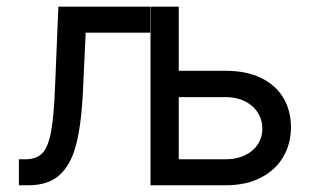

<svg xmlns="http://www.w3.org/2000/svg" viewBox="-20 -550 926 570"><path d="M36.1 -77.1H55.7Q88.4 -77.1 105.7 -95.2Q123 -113.3 131.6 -159.2Q140.1 -205.1 143.6 -295.9L153.3 -530.3H425.8V-453.1H234.4L225.6 -264.6Q220.2 -172.4 204.6 -115.5Q189 -58.6 155.5 -29.3Q122.1 0 64.5 0H36.1ZM843.8 -171.9Q843.8 -123.5 821 -84.5Q798.3 -45.4 754.6 -22.7Q710.9 0 650.4 0H426.8V-530.3H510.7V-339.8H650.4Q711.4 -339.8 755.1 -318.6Q798.8 -297.4 821.3 -259.3Q843.8 -221.2 843.8 -171.9ZM650.4 -77.1Q681.6 -77.1 706.3 -88.6Q731 -100.1 744.9 -120.8Q758.8 -141.6 758.8 -168Q758.8 -194.8 744.9 -216.3Q731 -237.8 706.3 -249.8Q681.6 -261.7 650.4 -261.7H510.7V-77.1Z"/></svg>

Font: Pretendard
Style: Regular
Weight: 400
Designer: Base glyphs from Inter by Rasmus Andersson; Hangeul glyphs from Noto Sans CJK(Source Han Sans) by Jang Soo-young and Kan
Foundry: Kil Hyung-jin
Version: Version 1.309